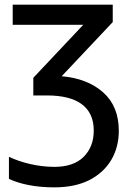

<svg xmlns="http://www.w3.org/2000/svg" viewBox="-20 -559 562 819"><path d="M34.2 -539.1V-453.1H335L122.1 -227.1V-151.9H180.2C310.5 -151.9 379.9 -102.1 379.9 -2C379.9 44.4 365.2 82 336.4 110.4C307.6 138.7 266.1 152.8 211.9 152.8C139.2 152.8 68.8 133.8 18.1 109.9V204.1C67.4 227.1 133.3 240.2 211.9 240.2C270 240.2 319.3 230 360.4 209.5C442.4 168 486.8 92.3 486.8 -1C486.8 -70.3 464.8 -125 420.4 -164.6C376 -204.1 316.9 -227.5 243.2 -233.9L460.9 -464.8V-539.1Z"/></svg>

Font: Noto Reveo Sans
Style: Regular
Weight: 500
Designer: Monotype Design Team
Foundry: Monotype Imaging Inc.
Version: Version 2.007